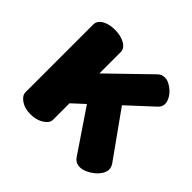

<svg xmlns="http://www.w3.org/2000/svg" viewBox="-128 -618 764 764"><g transform="rotate(45 254.0 -236.0)"><path d="M353 -283 490 -91Q498 -78 498 -67Q498 -53 489.5 -39.5Q481 -26 467.5 -15Q454 -4 438.5 3Q423 10 409 10Q385 10 372 -9L251 -188L200 -141V-48Q200 -30 177 -15Q154 0 121 0Q88 0 66.5 -15Q45 -30 45 -48V-429Q45 -450 66.5 -463Q88 -476 121 -476Q154 -476 177 -463Q200 -450 200 -429V-309L366 -470Q378 -482 396 -482Q409 -482 422 -475Q435 -468 446 -457.5Q457 -447 464 -433.5Q471 -420 471 -408Q471 -393 459 -381Z"/></g></svg>

Font: AkaAcidDosis
Style: ExtraBold
Weight: 800
Designer: Edgar Tolentino, Pablo Impallari, Igino Marini, Aka-Acid
Foundry: Edgar Tolentino, Pablo Impallari, Igino Marini, Aka-Acid
Version: Version 1.007